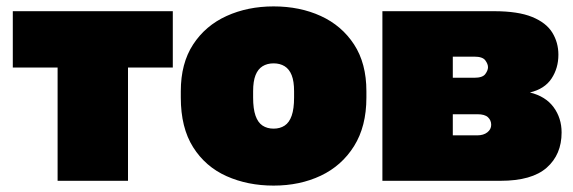

<svg xmlns="http://www.w3.org/2000/svg" viewBox="-20 -565 1790 600"><path d="M160 0V-354H20V-530H520V-354H380V0Z M835 15Q754 15 688 -14.5Q622 -44 583.5 -105Q545 -166 545 -260V-280Q545 -367 583.5 -426Q622 -485 688 -515Q754 -545 835 -545Q917 -545 982.5 -515Q1048 -485 1086.5 -426Q1125 -367 1125 -280V-260Q1125 -170 1086.5 -108.5Q1048 -47 982.5 -16Q917 15 835 15ZM835 -163Q855 -163 869.5 -172.5Q884 -182 891.5 -203.5Q899 -225 899 -260V-280Q899 -311 891.5 -330Q884 -349 869.5 -358Q855 -367 835 -367Q815 -367 800.5 -358Q786 -349 778.5 -330Q771 -311 771 -280V-260Q771 -225 778.5 -203.5Q786 -182 800.5 -172.5Q815 -163 835 -163Z M1175 0V-530H1524Q1599 -530 1643 -512Q1687 -494 1706 -463Q1725 -432 1725 -394Q1725 -352 1703.5 -319.5Q1682 -287 1636 -276Q1685 -264 1710 -230Q1735 -196 1735 -151Q1735 -82 1688.5 -41Q1642 0 1544 0ZM1395 -142H1471Q1491 -142 1503 -151.5Q1515 -161 1515 -175Q1515 -189 1505 -198.5Q1495 -208 1472 -208H1395ZM1395 -322H1462Q1488 -322 1496.5 -333.5Q1505 -345 1505 -355Q1505 -365 1496.5 -376.5Q1488 -388 1462 -388H1395Z"/></svg>

Font: Golos Text Black
Style: Regular
Weight: 900
Designer: A.Korolkova, Vitaly Kuzmin
Foundry: ParaType Ltd
Version: Version 2.004